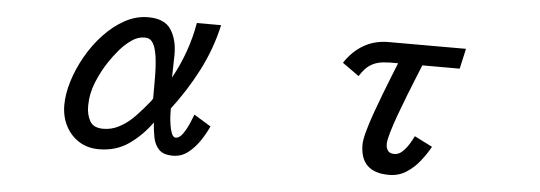

<svg xmlns="http://www.w3.org/2000/svg" viewBox="-41 -629 2081 740"><g transform="rotate(5 1000.0 -259.0)"><path d="M360.4 2.9Q315.4 2.9 282.2 -18.6Q249 -40 231 -75.7Q212.9 -111.3 212.9 -155.3Q212.9 -198.2 228 -247.6Q243.2 -296.9 270.5 -345.2Q297.9 -393.6 335 -433.1Q372.1 -472.7 415.5 -496.6Q459 -520.5 505.9 -520.5Q569.3 -520.5 594.2 -482.4Q619.1 -444.3 619.1 -386.7Q619.1 -364.3 618.2 -341.8Q617.2 -319.3 617.2 -296.9Q645.5 -347.7 665 -402.8Q684.6 -458 694.3 -514.6H788.1Q767.6 -421.9 724.1 -337.4Q680.7 -252.9 623 -177.7Q623 -171.9 623.5 -154.3Q624 -136.7 627 -116.7Q629.9 -96.7 635.7 -82Q641.6 -67.4 651.4 -67.4Q666 -67.4 679.2 -86.4Q692.4 -105.5 702.1 -128.4Q711.9 -151.4 715.8 -162.1L781.2 -122.1Q769.5 -95.7 750.5 -66.9Q731.4 -38.1 705.6 -17.6Q679.7 2.9 646.5 2.9Q609.4 2.9 592.3 -15.1Q575.2 -33.2 569.8 -61Q564.5 -88.9 562.5 -118.2Q526.4 -67.4 476.6 -32.2Q426.8 2.9 360.4 2.9ZM370.1 -77.1Q401.4 -77.1 428.2 -90.8Q455.1 -104.5 476.6 -124Q480.5 -127 492.7 -139.6Q504.9 -152.3 518.6 -168Q532.2 -183.6 542 -195.8Q551.8 -208 551.8 -210.9Q551.8 -251 551.8 -292Q551.8 -333 546.9 -372.1Q544.9 -385.7 540.5 -401.9Q536.1 -418 526.9 -429.7Q517.6 -441.4 499 -441.4Q472.7 -441.4 447.8 -423.8Q422.9 -406.2 402.3 -381.8Q381.8 -357.4 368.2 -336.9Q341.8 -297.9 323.2 -252.4Q304.7 -207 304.7 -159.2Q304.7 -126 318.4 -101.6Q332 -77.1 370.1 -77.1Z M1482.4 3.9Q1371.1 3.9 1371.1 -103.5Q1371.1 -121.1 1379.9 -153.8Q1388.7 -186.5 1402.8 -226.1Q1417 -265.6 1432.1 -305.2Q1447.3 -344.7 1460.4 -377.4Q1473.6 -410.2 1480.5 -427.7Q1446.3 -428.7 1420.4 -425.8Q1394.5 -422.9 1373.5 -409.7Q1352.5 -396.5 1333 -365.2L1268.6 -411.1Q1297.9 -456.1 1340.3 -481Q1382.8 -505.9 1436.5 -505.9H1736.3L1718.8 -427.7H1574.2Q1567.4 -411.1 1554.2 -378.4Q1541 -345.7 1525.4 -306.2Q1509.8 -266.6 1495.6 -227.5Q1481.4 -188.5 1472.7 -158.2Q1463.9 -127.9 1463.9 -114.3Q1463.9 -98.6 1471.2 -88.4Q1478.5 -78.1 1496.1 -78.1Q1513.7 -78.1 1527.8 -91.8Q1542 -105.5 1552.7 -123Q1563.5 -140.6 1569.3 -153.3L1638.7 -118.2Q1623 -89.8 1600.6 -61.5Q1578.1 -33.2 1548.8 -14.6Q1519.5 3.9 1482.4 3.9Z"/></g></svg>

Font: Kosugi
Style: Regular
Weight: 400
Version: Version 4.002